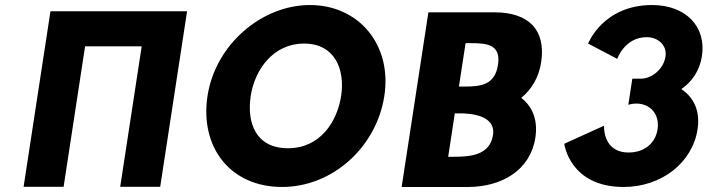

<svg xmlns="http://www.w3.org/2000/svg" viewBox="-20 -747 2827 767"><path d="M181.6 -702.1 74.3 -0.9H234.1L319.9 -561.9H546L460.2 -0.9H620L727.3 -702.1Z M981.6 -363.9C997.6 -468.5 1071.4 -573 1194.6 -573C1318.7 -573 1358.8 -468.5 1342.8 -363.9C1326.8 -259.4 1258.1 -154.8 1130.6 -154.8C999.7 -154.8 965.6 -259.4 981.6 -363.9ZM809 -363.9C777.7 -159.1 899.5 -0.1 1106.9 -0.1C1308.4 -0.1 1484 -159.1 1515.4 -363.9C1546.7 -568.8 1412.8 -726.9 1218.2 -726.9C1025.2 -726.9 840.4 -568.8 809 -363.9Z M1813.3 -401.2 1839.9 -574.6H1860.3C1924 -574.6 1982 -570.3 1969.4 -487.9C1956.8 -405.5 1897.5 -401.2 1833.7 -401.2ZM1796.9 -294.1H1817.3C1852.2 -294.1 1962 -289.8 1949.4 -207.4C1936.8 -125 1854.5 -120.7 1790.8 -120.7H1770.4ZM2062.3 -356.1C2104 -390.1 2132.7 -438.6 2141.8 -498.1C2161.7 -628.1 2091.6 -697.8 1954.8 -697.8H1691.3L1584.5 0H1848C1984.8 0 2098.8 -67.1 2118.7 -197.2C2129.5 -267.8 2107.1 -321.3 2062.3 -356.1Z M2445.8 -511.8C2445.8 -511.8 2475.2 -598.5 2563.6 -598.5C2608.7 -598.5 2645.4 -566.2 2638.5 -521.2C2630.7 -470.2 2583.3 -432.8 2540.8 -432.8H2506L2490 -328.2C2490 -328.2 2504.4 -333.3 2521.4 -333.3C2577.5 -333.3 2616 -290.8 2606.8 -230.5C2597.7 -171 2550.1 -137.8 2491.4 -137.8C2386 -137.8 2393.1 -244.9 2393.1 -244.9L2234.1 -172.7C2234.1 -172.7 2255.3 -0.1 2471.2 -0.1C2621.7 -0.1 2746 -96.2 2766.6 -230.5C2777.9 -304.4 2751.2 -358 2701.9 -391.1C2744.7 -420.9 2775.3 -465.1 2784.1 -522.9C2802.3 -641.9 2718.4 -726.9 2585 -726.9C2388.6 -726.9 2329.4 -573 2329.4 -573Z"/></svg>

Font: Sztylet
Style: BdObl
Weight: 700
Foundry: Cannot Into Space Fonts, PlusOne Fonts
Version: Version 0.12